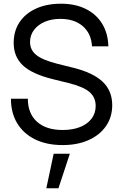

<svg xmlns="http://www.w3.org/2000/svg" viewBox="-20 -759 654 1020"><path d="M312.5 11.7Q228.5 11.7 167 -18.3Q105.5 -48.3 71.8 -103.5Q38.1 -158.7 38.1 -234.4H127.9Q127.9 -156.2 176.5 -112.3Q225.1 -68.4 312.5 -68.4Q365.7 -68.4 405 -84Q444.3 -99.6 466.3 -128.4Q488.3 -157.2 488.3 -196.3Q488.3 -241.7 455.6 -270Q422.9 -298.3 344.2 -317.9L262.7 -337.9Q151.4 -365.2 102.1 -411.1Q52.7 -457 52.7 -531.2Q52.7 -594.2 83.7 -640.9Q114.7 -687.5 171.4 -713.4Q228 -739.3 303.7 -739.3Q379.4 -739.3 435.3 -711.7Q491.2 -684.1 522.5 -633.3Q553.7 -582.5 555.7 -512.7H468.8Q464.8 -581.1 419.9 -619.9Q375 -658.7 300.8 -658.7Q253.9 -658.7 217.5 -643.1Q181.2 -627.4 160.4 -599.6Q139.6 -571.8 139.6 -535.6Q139.6 -493.2 173.1 -466.6Q206.5 -439.9 285.6 -419.9L368.2 -399.4Q474.6 -373 525.4 -324.7Q576.2 -276.4 576.2 -200.2Q576.2 -137.2 543.2 -89.4Q510.3 -41.5 450.9 -14.9Q391.6 11.7 312.5 11.7ZM226.1 241.2 265.1 57.6H351.1L290.5 241.2Z"/></svg>

Font: Inter Khmer Looped
Style: Regular
Weight: 400
Designer: Rasmus Andersson, Sovichet Tep
Foundry: Anagata Design
Version: Version 1.000